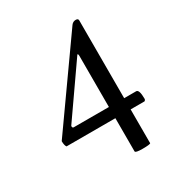

<svg xmlns="http://www.w3.org/2000/svg" viewBox="-155 -732 781 841"><g transform="rotate(-30 235.5 -312.0)"><path d="M350.6 -629.9Q363.3 -629.9 363.3 -620.1V-226.6H423.8Q439.5 -226.6 439.5 -179.7Q439.5 -173.8 433.6 -169.9Q433.6 -169.9 363.3 -169.9V1Q360.4 5.9 322.3 5.9Q286.1 5.9 286.1 -2V-169.9H39.1Q32.2 -178.7 32.2 -200.2L328.1 -618.2Q336.9 -629.9 350.6 -629.9ZM286.1 -226.6V-486.3Q286.1 -495.1 281.2 -495.1Q281.2 -494.1 280.3 -493.2L102.5 -238.3Q101.6 -237.3 101.6 -235.4Q101.6 -226.6 108.4 -226.6Z"/></g></svg>

Font: Crimson Text
Style: Regular
Weight: 400
Version: Version 0.13